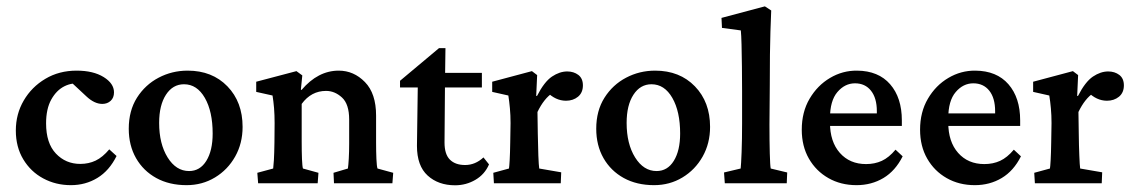

<svg xmlns="http://www.w3.org/2000/svg" viewBox="-20 -565 3498 592"><path d="M198.7 5.9Q151.9 5.9 113.3 -14.9Q74.7 -35.6 51.8 -73.7Q28.8 -111.8 28.8 -162.6Q28.8 -213.4 53.2 -255.1Q77.6 -296.9 119.9 -322Q162.1 -347.2 216.3 -347.2Q267.6 -347.2 299.6 -327.4Q331.5 -307.6 331.5 -280.3Q331.5 -263.7 321.3 -254.2Q311 -244.6 295.4 -244.6Q271 -244.6 246.1 -268.1L196.3 -314.5L231 -306.2Q204.1 -311.5 179.2 -299.3Q154.3 -287.1 138.2 -258.3Q122.1 -229.5 122.1 -184.6Q122.1 -123.5 152.3 -91.6Q182.6 -59.6 227.5 -59.6Q253.4 -59.6 274.9 -69.8Q296.4 -80.1 316.9 -104.5L339.4 -84Q316.9 -38.6 280.3 -16.4Q243.7 5.9 198.7 5.9Z M555.2 5.9Q502 5.9 461.9 -16.1Q421.9 -38.1 399.4 -77.4Q377 -116.7 377 -168Q377 -223.6 402.3 -263.7Q427.7 -303.7 469 -325.4Q510.3 -347.2 558.6 -347.2Q634.3 -347.2 681.2 -298.8Q728 -250.5 728 -173.8Q728 -123 705.1 -82.3Q682.1 -41.5 642.8 -17.8Q603.5 5.9 555.2 5.9ZM563 -37.6Q596.7 -37.6 616.2 -69.1Q635.7 -100.6 635.7 -153.3Q635.7 -221.2 611.6 -263.2Q587.4 -305.2 547.4 -305.2Q512.7 -305.2 491.7 -272.9Q470.7 -240.7 470.7 -186Q470.7 -121.6 496.8 -79.6Q522.9 -37.6 563 -37.6Z M775.9 0 773.4 -32.2 822.3 -45.4Q823.2 -50.8 824.5 -71.3Q825.7 -91.8 826.2 -125.5L826.7 -185.5Q826.7 -210.4 825 -231.7Q823.2 -252.9 820.3 -270.5L770 -281.7V-313L894 -345.7L912.1 -332.5L907.7 -288.6L909.7 -287.6Q960.4 -347.2 1024.4 -347.2Q1070.8 -347.2 1105.2 -312Q1139.6 -276.9 1139.6 -208.5V-125.5Q1139.6 -98.1 1140.6 -75Q1141.6 -51.8 1144 -45.4L1192.4 -32.2L1189.9 0H1009.8L1008.3 -32.2L1052.7 -45.4Q1054.2 -55.2 1055.4 -75.9Q1056.6 -96.7 1056.6 -122.6V-196.3Q1056.6 -244.1 1034.4 -264.4Q1012.2 -284.7 985.4 -284.7Q939.5 -284.7 910.2 -244.6V-128.4Q910.2 -97.7 911.1 -74.7Q912.1 -51.8 914.1 -45.4L961.9 -32.2L959.5 0Z M1487.8 -58.1Q1474.6 -27.3 1445.8 -10.5Q1417 6.3 1383.3 6.3Q1331.5 6.3 1298.6 -23.7Q1265.6 -53.7 1265.6 -115.2L1268.1 -295.4H1213.4V-315.9L1333.5 -416.5H1353.5L1352.1 -314.9L1350.6 -125.5Q1350.6 -89.4 1367.2 -72.8Q1383.8 -56.2 1414.1 -56.2Q1445.3 -56.2 1470.7 -79.6ZM1316.9 -295.4V-340.3H1465.8V-295.4Z M1502.9 0 1501 -32.2 1549.3 -45.4Q1550.3 -50.3 1551.5 -71.3Q1552.7 -92.3 1553.2 -125.5L1554.2 -185.5Q1554.2 -210 1552.2 -231.2Q1550.3 -252.4 1547.4 -270.5L1497.6 -281.7V-313L1620.1 -345.7L1636.2 -333.5L1633.3 -269.5L1635.7 -269Q1658.2 -313 1681.9 -328.9Q1705.6 -344.7 1729 -344.7Q1749 -344.7 1763.2 -334Q1777.3 -323.2 1777.3 -301.8Q1777.3 -279.3 1762.2 -266.8Q1747.1 -254.4 1725.1 -254.4Q1692.9 -254.4 1665.5 -282.2L1684.1 -278.8Q1657.2 -261.2 1637.2 -219.7L1638.2 -153.3Q1638.7 -115.7 1639.9 -85.4Q1641.1 -55.2 1642.6 -45.4L1710.4 -33.7L1709 0Z M1996.6 5.9Q1943.4 5.9 1903.3 -16.1Q1863.3 -38.1 1840.8 -77.4Q1818.4 -116.7 1818.4 -168Q1818.4 -223.6 1843.8 -263.7Q1869.1 -303.7 1910.4 -325.4Q1951.7 -347.2 2000 -347.2Q2075.7 -347.2 2122.6 -298.8Q2169.4 -250.5 2169.4 -173.8Q2169.4 -123 2146.5 -82.3Q2123.5 -41.5 2084.2 -17.8Q2044.9 5.9 1996.6 5.9ZM2004.4 -37.6Q2038.1 -37.6 2057.6 -69.1Q2077.1 -100.6 2077.1 -153.3Q2077.1 -221.2 2053 -263.2Q2028.8 -305.2 1988.8 -305.2Q1954.1 -305.2 1933.1 -272.9Q1912.1 -240.7 1912.1 -186Q1912.1 -121.6 1938.2 -79.6Q1964.4 -37.6 2004.4 -37.6Z M2214.8 0 2212.4 -33.2 2263.7 -45.4Q2265.1 -57.1 2266.6 -95.7Q2268.1 -134.3 2268.1 -184.6V-283.7Q2268.1 -320.8 2267.6 -359.1Q2267.1 -397.5 2266.4 -427.7Q2265.6 -458 2264.2 -471.2L2206.1 -479L2204.6 -509.8L2338.4 -545.4L2357.9 -532.7Q2356.4 -499.5 2355.5 -467.8Q2354.5 -436 2354 -396.7Q2353.5 -357.4 2353.5 -300.8L2352.5 -181.2Q2352.5 -129.4 2353.5 -91.8Q2354.5 -54.2 2356.4 -45.4L2407.2 -33.2L2405.8 0Z M2621.1 5.9Q2572.3 5.9 2534.2 -15.9Q2496.1 -37.6 2474.1 -75.9Q2452.1 -114.3 2452.1 -165Q2452.1 -219.7 2476.3 -260.7Q2500.5 -301.8 2539.3 -324.7Q2578.1 -347.7 2622.6 -347.2Q2688.5 -346.7 2724.6 -305.2Q2760.7 -263.7 2760.7 -193.8V-176.8H2525.9V-215.3H2694.8L2683.6 -199.7V-222.2Q2683.6 -262.7 2665.5 -285.4Q2647.5 -308.1 2616.2 -308.1Q2585 -308.1 2562 -281.2Q2539.1 -254.4 2539.1 -200.2V-187Q2539.1 -127.9 2569.6 -93.5Q2600.1 -59.1 2650.4 -59.1Q2677.2 -59.1 2699 -69.1Q2720.7 -79.1 2741.2 -103.5L2763.2 -83Q2740.7 -38.1 2703.9 -16.1Q2667 5.9 2621.1 5.9Z M2985.8 5.9Q2937 5.9 2898.9 -15.9Q2860.8 -37.6 2838.9 -75.9Q2816.9 -114.3 2816.9 -165Q2816.9 -219.7 2841.1 -260.7Q2865.2 -301.8 2904.1 -324.7Q2942.9 -347.7 2987.3 -347.2Q3053.2 -346.7 3089.4 -305.2Q3125.5 -263.7 3125.5 -193.8V-176.8H2890.6V-215.3H3059.6L3048.3 -199.7V-222.2Q3048.3 -262.7 3030.3 -285.4Q3012.2 -308.1 2981 -308.1Q2949.7 -308.1 2926.8 -281.2Q2903.8 -254.4 2903.8 -200.2V-187Q2903.8 -127.9 2934.3 -93.5Q2964.8 -59.1 3015.1 -59.1Q3042 -59.1 3063.7 -69.1Q3085.4 -79.1 3106 -103.5L3127.9 -83Q3105.5 -38.1 3068.6 -16.1Q3031.7 5.9 2985.8 5.9Z M3170.9 0 3168.9 -32.2 3217.3 -45.4Q3218.3 -50.3 3219.5 -71.3Q3220.7 -92.3 3221.2 -125.5L3222.2 -185.5Q3222.2 -210 3220.2 -231.2Q3218.3 -252.4 3215.3 -270.5L3165.5 -281.7V-313L3288.1 -345.7L3304.2 -333.5L3301.3 -269.5L3303.7 -269Q3326.2 -313 3349.9 -328.9Q3373.5 -344.7 3397 -344.7Q3417 -344.7 3431.2 -334Q3445.3 -323.2 3445.3 -301.8Q3445.3 -279.3 3430.2 -266.8Q3415 -254.4 3393.1 -254.4Q3360.8 -254.4 3333.5 -282.2L3352.1 -278.8Q3325.2 -261.2 3305.2 -219.7L3306.2 -153.3Q3306.6 -115.7 3307.9 -85.4Q3309.1 -55.2 3310.5 -45.4L3378.4 -33.7L3377 0Z"/></svg>

Font: Lateef Medium
Style: Regular
Weight: 500
Designer: SIL International
Foundry: SIL International
Version: Version 4.200